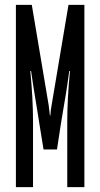

<svg xmlns="http://www.w3.org/2000/svg" viewBox="-20 -765 410 785"><path d="M115 0H45V-745H110L179 -335L184 -293H186Q187 -315 191 -335L260 -745H325V0H255V-269Q255 -360 266 -474L263 -475Q255 -408 229 -259L213 -154H158L141 -259Q139 -274 131 -322Q123 -370 116.5 -411Q110 -452 107 -475L104 -474Q115 -360 115 -270Z"/></svg>

Font: Exetegue
Style: Regular
Weight: 400
Designer: Fábio Duarte Martins
Foundry: Fábio Duarte Martins
Version: Version 0.001